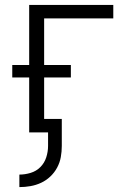

<svg xmlns="http://www.w3.org/2000/svg" viewBox="-20 -540 540 783"><path d="M59 223V172Q82 172 105 165Q128 158 144.5 141.5Q161 125 168.5 102Q176 79 176 55V0H99V-224H30V-275H99V-520H442V-465H160V-275H269V-224H160V-55H232V55Q232 78 228 100.5Q224 123 213 143.5Q202 164 185 180Q168 196 147.5 205.5Q127 215 104.5 219Q82 223 59 223Z"/></svg>

Font: Iosevka Light
Style: Regular
Weight: 300
Monospace: yes
Designer: Belleve Invis
Foundry: Belleve Invis
Version: Version 32.5.0; ttfautohint (v1.8.4)